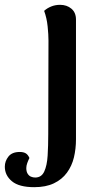

<svg xmlns="http://www.w3.org/2000/svg" viewBox="-119 -547 400 796"><path d="M23 229Q-40 229 -69.5 204.5Q-99 180 -99 144Q-99 121 -84 102Q-69 83 -37 83Q-22 83 -12.5 88.5Q-3 94 3 108Q-2 118 -6 129Q-10 140 -10 150Q-10 164 -4.5 173Q1 182 9.5 185.5Q18 189 27 189Q53 189 64.5 164Q76 139 78.5 98Q81 57 81 9L82 -379Q82 -403 78.5 -437.5Q75 -472 64 -502Q76 -513 93 -520Q110 -527 130 -527Q158 -527 177 -511Q196 -495 196 -466V30Q196 70 187.5 105.5Q179 141 158.5 169Q138 197 104.5 213Q71 229 23 229Z"/></svg>

Font: Arima SemiBold
Style: Regular
Weight: 600
Designer: Joana Correia and Natanael Gama
Foundry: NDISCOVER
Version: Version 1.101;gftools[0.9.23]